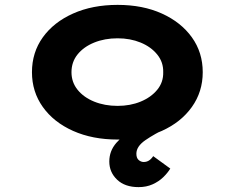

<svg xmlns="http://www.w3.org/2000/svg" viewBox="-20 -562 953 787"><path d="M548 205Q492 205 460 174.5Q428 144 428 100Q428 57 456.5 24Q485 -9 535.5 -38Q586 -67 652 -95L667 -39Q613 -13 576 12.5Q539 38 539 68Q539 86 548.5 94Q558 102 569 102Q581 102 590.5 96Q600 90 608 78L678 129Q667 147 649 164.5Q631 182 605.5 193.5Q580 205 548 205ZM462 10Q359 10 279.5 -25.5Q200 -61 155.5 -123.5Q111 -186 111 -266Q111 -347 155.5 -409Q200 -471 279.5 -506.5Q359 -542 462 -542Q565 -542 643.5 -506.5Q722 -471 766.5 -409Q811 -347 811 -266Q811 -186 766.5 -123.5Q722 -61 643.5 -25.5Q565 10 462 10ZM462 -128Q514 -128 556.5 -145.5Q599 -163 624.5 -194Q650 -225 649 -266Q650 -307 624.5 -338.5Q599 -370 556.5 -387.5Q514 -405 462 -405Q409 -405 366 -387.5Q323 -370 298 -339Q273 -308 273 -266Q273 -225 298 -194Q323 -163 366 -145.5Q409 -128 462 -128Z"/></svg>

Font: Lexend Tera
Style: Bold
Weight: 700
Designer: Bonnie Shaver-Troup, Thomas Jockin
Foundry: Lexend
Version: Version 1.007